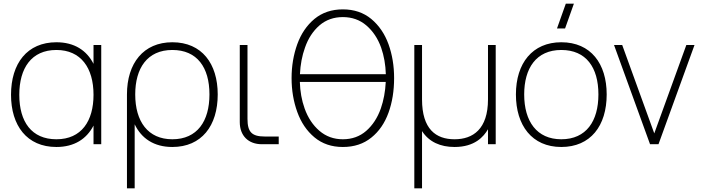

<svg xmlns="http://www.w3.org/2000/svg" viewBox="-20 -785 3820 1045"><path d="M489 -540V-437.5C452 -510.5 385 -555 287 -555C128 -555 40 -440 40 -269C40 -102 126 15 287 15C384 15 451.5 -28.5 489 -101.5V0H531V-540ZM287 -513C420 -513 489 -416 489 -269C489 -127 424 -27 287 -27C152 -27 85 -122 85 -269C85 -414 151 -513 287 -513Z M713 240V-108.5C749.5 -32 817.5 15 918 15C1077 15 1165 -100 1165 -271C1165 -438 1079 -555 918 -555C761 -555 671 -441 671 -271V240ZM918 -27C785 -27 716 -124 716 -271C716 -413 781 -513 918 -513C1053 -513 1120 -418 1120 -271C1120 -126 1054 -27 918 -27Z M1497 -42H1421C1350.5 -42 1327 -66.5 1327 -138V-540H1285V-120.5C1285 -46.5 1331.5 0 1405.5 0H1497Z M1846 15C1907.5 15 1959 -2 2001 -36C2043 -69.5 2074 -115 2094.5 -171.5C2115 -228 2125 -291 2125 -360C2125 -426 2115 -487.5 2094.5 -544.5C2074 -601 2042.5 -647 2000.5 -682C1958.5 -716.5 1907 -734 1846 -734C1785 -734 1733.5 -716.5 1691.5 -682C1649.5 -647 1618.5 -601 1598 -544.5C1577.5 -487.5 1567 -426 1567 -360C1567 -293.5 1577.5 -232 1598 -175.5C1618.5 -118.5 1649.5 -72.5 1691.5 -37.5C1733.5 -2.5 1785 15 1846 15ZM1612.5 -381C1615 -433.5 1624 -481.5 1640 -526C1657.5 -576.5 1684 -616.5 1719 -647C1754 -677 1796.5 -692 1846 -692C1895.5 -692 1938.5 -677 1974 -646.5C2009.5 -616 2036.5 -576 2054.5 -525.5C2070 -481 2078.5 -432.5 2080 -381ZM1846 -27C1796.5 -27 1754 -42.5 1718.5 -73C1683 -103.5 1656 -144 1638 -194.5C1622 -239 1613.5 -287.5 1612 -339H2079.5C2077 -286.5 2068 -238.5 2052.5 -194C2034.5 -143.5 2008 -103 1973 -72.5C1938 -42 1895.5 -27 1846 -27Z M2277 -540H2235V240H2277V-71.5C2315 -12.5 2377 15 2454 15C2564 15 2612.5 -41 2636 -81.5V0H2678V-540H2636V-244C2636 -82 2554 -27 2454 -27C2352.5 -27 2277 -82 2277 -244Z M3055.5 -630 3103.5 -765H3059.5L3011.5 -630ZM3035 15C3194 15 3282 -100 3282 -271C3282 -438 3196 -555 3035 -555C2878 -555 2788 -441 2788 -271C2788 -103 2875 15 3035 15ZM3035 -27C2902 -27 2833 -124 2833 -271C2833 -413 2898 -513 3035 -513C3170 -513 3237 -418 3237 -271C3237 -126 3171 -27 3035 -27Z M3564 0 3760 -540H3715.5L3541 -59L3366.5 -540H3322L3518 0Z"/></svg>

Font: Vela Sans ExtLt
Style: Regular
Weight: 200
Designer: Principal design: Mikhail Sharanda - project Manrope.
Design modification: Ravid Balaliev
Foundry: Mikhail Sharanda
Version: Version 1.001